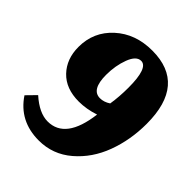

<svg xmlns="http://www.w3.org/2000/svg" viewBox="-202 -831 963 963"><g transform="rotate(45 280.0 -349.0)"><path d="M71 -147Q138 -87 198 -87Q324 -87 349 -287Q292 -268 238 -268Q146 -268 94.5 -322Q43 -376 43 -461Q43 -568 121 -639Q199 -710 318 -710Q558 -710 558 -430Q558 -316 521 -216.5Q484 -117 408.5 -52.5Q333 12 234 12Q96 12 23 -98ZM301 -355Q329 -355 356 -373Q365 -429 365 -494Q365 -634 315 -634Q281 -634 260.5 -579.5Q240 -525 240 -460Q240 -355 301 -355Z"/></g></svg>

Font: Oleo Script Swash Caps
Style: Bold
Weight: 700
Designer: Soytutype
Foundry: Soytutype
Version: Version 1.002